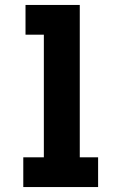

<svg xmlns="http://www.w3.org/2000/svg" viewBox="-20 -755 490 775"><path d="M74 0V-120H157V-615H83V-735H302V-120H376V0Z"/></svg>

Font: Iosevka Etoile Heavy
Style: Regular
Weight: 900
Designer: Belleve Invis
Foundry: Belleve Invis
Version: Version 22.1.2; ttfautohint (v1.8.4)